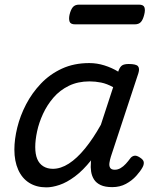

<svg xmlns="http://www.w3.org/2000/svg" viewBox="-20 -791 663 828"><path d="M180 17Q137 17 106 -2.5Q75 -22 58.5 -59Q42 -96 42 -146Q42 -190 54.5 -241Q67 -292 92.5 -341Q118 -390 156.5 -430.5Q195 -471 247 -495Q299 -519 365 -519Q398 -519 430 -509Q462 -499 490 -482L491 -486Q498 -504 507.5 -509.5Q517 -515 535 -515Q567 -515 575 -505.5Q583 -496 577 -476L458 -115Q454 -102 452 -89Q450 -76 455 -67.5Q460 -59 475 -59Q488 -59 500 -66Q512 -73 522.5 -84.5Q533 -96 541 -107Q547 -116 557.5 -119Q568 -122 583 -112Q599 -102 600 -91.5Q601 -81 595 -70Q586 -53 567.5 -32.5Q549 -12 523 2Q497 16 464 16Q433 16 414 7Q395 -2 385.5 -17Q376 -32 373 -51Q370 -70 372 -90Q372 -93 372 -95.5Q372 -98 373 -100Q338 -56 303 -30Q268 -4 236.5 6.5Q205 17 180 17ZM132 -157Q132 -126 140.5 -105.5Q149 -85 166.5 -74Q184 -63 208 -63Q242 -63 277 -85.5Q312 -108 347 -151Q382 -194 415 -253L468 -415Q441 -430 416 -435Q391 -440 366 -440Q316 -440 277 -421Q238 -402 210.5 -370Q183 -338 165.5 -300Q148 -262 140 -224.5Q132 -187 132 -157ZM304 -686Q284 -686 280 -698Q276 -710 280 -728Q285 -749 294 -760Q303 -771 321 -771H579Q599 -771 603 -759Q607 -747 602 -728Q597 -707 588 -696.5Q579 -686 561 -686Z"/></svg>

Font: Playwrite NO
Style: Regular
Weight: 400
Designer: Veronika Burian, José Scaglione
Foundry: TypeTogether
Version: Version 1.002